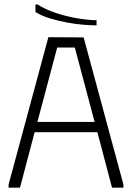

<svg xmlns="http://www.w3.org/2000/svg" viewBox="-20 -873 614 893"><path d="M20 0V-15L205 -700L369 -699L554 -15V0H501L433 -258H141L73 0ZM154 -306H420L328 -652H246ZM153 -853Q192 -828 243.5 -811.5Q295 -795 345 -787Q395 -779 429 -779V-755Q404 -755 367.5 -758Q331 -761 290.5 -768.5Q250 -776 212 -787.5Q174 -799 145 -817V-851Z"/></svg>

Font: Phudu Light
Style: Regular
Weight: 300
Version: Version 1.005;gftools[0.9.23]